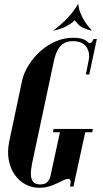

<svg xmlns="http://www.w3.org/2000/svg" viewBox="-20 -884 488 910"><path d="M166 6Q131 6 101 -10Q71 -26 50 -55.5Q29 -85 21.5 -125.5Q14 -166 24 -215L85 -503Q93 -539 115.5 -575Q138 -611 170.5 -640.5Q203 -670 243 -687.5Q283 -705 327 -705Q354 -705 373 -698.5Q392 -692 402 -679Q411 -680 414.5 -683.5Q418 -687 423 -699H439L403 -531H387L400 -597Q408 -635 389 -662Q370 -689 324 -689Q300 -689 282.5 -678.5Q265 -668 253.5 -647Q242 -626 235 -593L132 -109Q126 -80 126.5 -57.5Q127 -35 137 -22.5Q147 -10 171 -10Q194 -10 204.5 -21.5Q215 -33 219 -49L264 -257H231L234 -273H420L417 -257H384L328 0H312Q316 -20 314 -28Q312 -36 304 -36Q292 -36 272 -25.5Q252 -15 225 -4.5Q198 6 166 6ZM235 -739 233 -740Q276 -772 300.5 -799Q325 -826 336.5 -843.5Q348 -861 349 -864H351L335 -789Q334 -787 322.5 -777.5Q311 -768 289.5 -757Q268 -746 235 -739ZM413 -739Q368 -750 351.5 -768Q335 -786 333 -789L349 -864H351Q351 -861 354.5 -843.5Q358 -826 372 -799Q386 -772 415 -740Z"/></svg>

Font: Emberly Black
Style: Italic
Weight: 900
Italic angle: -12°
Designer: Rajesh Rajput
Foundry: Rajesh Rajput
Version: Version 1.000